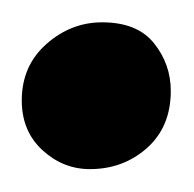

<svg xmlns="http://www.w3.org/2000/svg" viewBox="-24 -462 174 172"><path d="M56.5 -310.5Q32.5 -310.5 14 -327.5Q-4.5 -344.5 -4.5 -372Q-4.5 -403 17.5 -422.5Q39.5 -442 67.5 -442Q99 -442 114 -423.2Q129 -404.5 129 -380.5Q129 -348.5 107.8 -329.5Q86.5 -310.5 56.5 -310.5Z"/></svg>

Font: Merriweather 72pt Medium
Style: Regular
Weight: 500
Version: Version 2.100